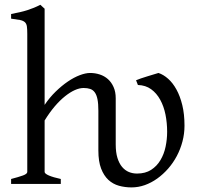

<svg xmlns="http://www.w3.org/2000/svg" viewBox="-20 -777 838 811"><path d="M759.3 -246.1Q759.3 -211.9 750.7 -179.4Q742.2 -147 726.8 -117.9Q711.4 -88.9 690.2 -64.7Q668.9 -40.5 644 -22.7Q619.1 -4.9 591.6 4.9Q564 14.6 535.6 14.6Q507.8 14.6 482.4 7.6Q457 0.5 437.7 -17.3Q418.5 -35.2 407 -65.2Q395.5 -95.2 395.5 -141.1V-309.1Q395.5 -338.9 391.8 -357.4Q388.2 -376 380.4 -386.7Q372.6 -397.5 360.8 -401.4Q349.1 -405.3 333 -405.3Q315.9 -405.3 296.1 -396.5Q276.4 -387.7 254.9 -370.6Q233.4 -353.5 211.4 -327.9Q189.5 -302.2 168.5 -268.1V-50.8Q168.5 -43.5 186.8 -35.6Q205.1 -27.8 236.8 -21V0H26.9V-21Q59.1 -29.3 77.1 -35.9Q95.2 -42.5 95.2 -50.8V-633.8Q95.2 -654.3 93.5 -665.8Q91.8 -677.2 84.7 -683.6Q77.6 -689.9 64 -692.6Q50.3 -695.3 26.9 -698.2V-717.8Q47.4 -721.7 64.2 -725.6Q81.1 -729.5 95.5 -734.1Q109.9 -738.8 123 -744.1Q136.2 -749.5 150.4 -756.8L168.5 -740.2V-334Q189.5 -365.2 215.1 -390.1Q240.7 -415 266.6 -432.6Q292.5 -450.2 317.1 -459.5Q341.8 -468.8 360.8 -468.8Q381.8 -468.8 401.4 -462.4Q420.9 -456.1 435.8 -442.9Q450.7 -429.7 459.7 -409.4Q468.8 -389.2 468.8 -361.8V-167Q468.8 -133.3 476.1 -109.9Q483.4 -86.4 495.8 -71.8Q508.3 -57.1 524.4 -50.5Q540.5 -43.9 558.6 -43.9Q594.2 -43.9 618.4 -59.6Q642.6 -75.2 657.7 -100.6Q672.9 -126 679.4 -157.2Q686 -188.5 686 -220.2Q686 -257.8 679 -293Q671.9 -328.1 656.7 -355.7Q641.6 -383.3 618.4 -400.1Q595.2 -417 562.5 -418L554.7 -438Q562.5 -441.4 575.2 -445.8Q587.9 -450.2 601.6 -454.3Q615.2 -458.5 628.2 -462.4Q641.1 -466.3 649.4 -468.8Q670.4 -461.9 690.2 -444.3Q710 -426.8 725.3 -398.9Q740.7 -371.1 750 -333Q759.3 -294.9 759.3 -246.1Z"/></svg>

Font: Gentium Plus Phon
Style: Regular
Weight: 400
Designer: J. Victor Gaultney, Annie Olsen, Iska Routamaa, Becca Hirsbrunner
Foundry: SIL International
Version: Version 5.000